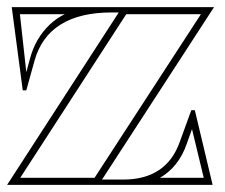

<svg xmlns="http://www.w3.org/2000/svg" viewBox="-20 -520 632 540"><path d="M0 0 314 -485H294Q205 -485 150.5 -451Q96 -417 77 -349L54 -266H44L13 -500H582L267 -15H327Q387 -15 427 -41.5Q467 -68 486 -122L518 -210H528L578 0ZM54 -317 64 -354Q72 -384 86 -408Q100 -432 119.5 -450.5Q139 -469 162 -480H36ZM37 -20H246L545 -480H335ZM430 -20H553L520 -157L505 -115Q494 -83 475 -59Q456 -35 430 -20Z"/></svg>

Font: Kalnia Glaze Thin
Style: Bold
Weight: 700
Version: Version 1.110